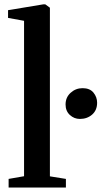

<svg xmlns="http://www.w3.org/2000/svg" viewBox="-20 -838 454 858"><path d="M87.5 -50.5V-745L16 -758V-792.5L173 -818.5H182.5L203 -803.5V-50L274.5 -38.5V0H18.5V-38.5ZM337 -306.5Q311.5 -306.5 292.2 -324.2Q273 -342 273 -371Q273 -403 295.8 -423.5Q318.5 -444 349 -444Q381.5 -444 397.8 -424Q414 -404 414 -379Q414 -345.5 391.8 -326Q369.5 -306.5 337 -306.5Z"/></svg>

Font: Merriweather 72pt SemiBold
Style: Regular
Weight: 600
Version: Version 2.100